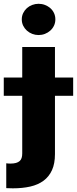

<svg xmlns="http://www.w3.org/2000/svg" viewBox="-63 -795 408 1019"><path d="M-43 -383.5H55V-545.5H228.7V-383.5H325.3V-286.6H228.7V22.7Q228.7 73.5 212.9 108.1Q197.1 142.8 168 164.2Q138.8 185.7 97.7 195.1Q56.5 204.5 5.3 204.5Q-10.7 204.5 -29.8 203.5V71.7Q-24.1 72.4 -18.8 72.8Q-13.5 73.2 -8.5 73.2Q9.6 73.2 21.7 69.8Q33.7 66.4 41.2 59.8Q48.7 53.3 51.8 43.1Q55 33 55 19.2V-286.6H-43ZM141.7 -774.9Q159.4 -774.9 175.4 -768.8Q191.4 -762.8 203.8 -752Q216.3 -741.1 223.5 -725.9Q230.8 -710.6 230.8 -692.1Q230.8 -674 223.5 -658.7Q216.3 -643.5 203.8 -632.5Q191.4 -621.4 175.4 -615.2Q159.4 -609 141.7 -609Q124.3 -609 108.1 -615.2Q92 -621.4 79.7 -632.5Q67.5 -643.5 60 -658.7Q52.6 -674 52.6 -692.1Q52.6 -710.2 60 -725.5Q67.5 -740.8 79.7 -751.8Q92 -762.8 108.1 -768.8Q124.3 -774.9 141.7 -774.9Z"/></svg>

Font: Inter P Extra Bold
Style: Regular
Weight: 800
Designer: Rasmus Andersson
Foundry: rsms
Version: Version 3.018;git-588b23468